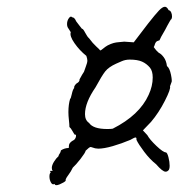

<svg xmlns="http://www.w3.org/2000/svg" viewBox="-20 -569 528 567"><path d="M486 -325 482 -314Q485 -307 467 -271.5Q449 -236 426 -209L402 -184L415 -170Q422 -157 442 -138Q462 -119 470 -119Q474 -118 477.5 -104.5Q481 -91 481 -79Q481 -72 479 -68Q475 -62 469 -62Q460 -62 441 -84Q423 -98 406 -120.5Q389 -143 383 -156V-159Q383 -163 380 -163Q377 -163 365 -156Q339 -145 313 -137.5Q287 -130 270 -130L261 -131Q249 -135 248 -135Q244 -135 233 -124Q232 -118 218 -100Q204 -82 195 -74Q190 -63 181 -51Q172 -39 174 -35Q169 -30 156 -24.5Q143 -19 141 -26Q135 -22 130.5 -30Q126 -38 126 -48Q126 -57 130 -60Q128 -62 128 -63Q128 -65 131.5 -64.5Q135 -64 136 -64Q133 -67 133 -73Q133 -81 139.5 -91.5Q146 -102 153 -108V-109Q153 -111 156 -115Q159 -119 160 -125Q171 -132 183 -132Q183 -142 186 -146Q189 -150 193 -152.5Q197 -155 199 -156Q204 -161 204.5 -167Q205 -173 201 -171Q199 -173 194 -182Q189 -191 185 -194Q185 -201 183.5 -214.5Q182 -228 182 -238Q182 -260 187 -277Q189 -277 192 -291Q195 -305 199 -309V-311Q199 -315 203 -319.5Q207 -324 210 -325Q211 -326 213 -328Q215 -330 215 -335Q216 -336 219 -342Q222 -348 228 -357Q229 -361 233.5 -372.5Q238 -384 238 -390Q238 -395 235 -404Q215 -420 200 -441.5Q185 -463 189 -474L182 -485Q178 -490 178 -498Q178 -508 183.5 -515.5Q189 -523 193 -518Q200 -518 205 -506Q210 -499 214.5 -493.5Q219 -488 222 -484Q225 -485 231.5 -472.5Q238 -460 243 -456Q254 -441 264.5 -431.5Q275 -422 275 -421L276 -420Q278 -420 284.5 -425.5Q291 -431 298 -435Q308 -440 315.5 -442Q323 -444 331 -444.5Q339 -445 347 -446L375 -444L417 -499Q439 -527 449.5 -538Q460 -549 467 -549Q473 -549 478 -539Q483 -538 485.5 -532.5Q488 -527 488 -520Q488 -516 486 -512Q485 -513 481 -505.5Q477 -498 474 -493Q471 -487 468 -481.5Q465 -476 462 -471Q459 -466 456 -460.5Q453 -455 451 -450Q443 -448 440.5 -444.5Q438 -441 437 -437Q436 -433 434 -430Q435 -429 438.5 -424Q442 -419 449 -413Q456 -410 463.5 -400Q471 -390 473 -374Q481 -368 485 -348Q489 -328 486 -325ZM431 -340Q431 -359 423 -369Q413 -381 399.5 -387Q386 -393 363 -393Q350 -393 339 -388Q328 -383 323 -381Q301 -371 291 -358.5Q281 -346 262 -311Q231 -266 231 -232Q231 -214 243 -206Q255 -188 297 -188Q308 -188 313 -189Q392 -229 419 -289Q431 -315 431 -340Z"/></svg>

Font: Caveat
Style: Regular
Weight: 400
Designer: Pablo Impallari
Foundry: Pablo Impallari
Version: Version 1.500; ttfautohint (v1.6)